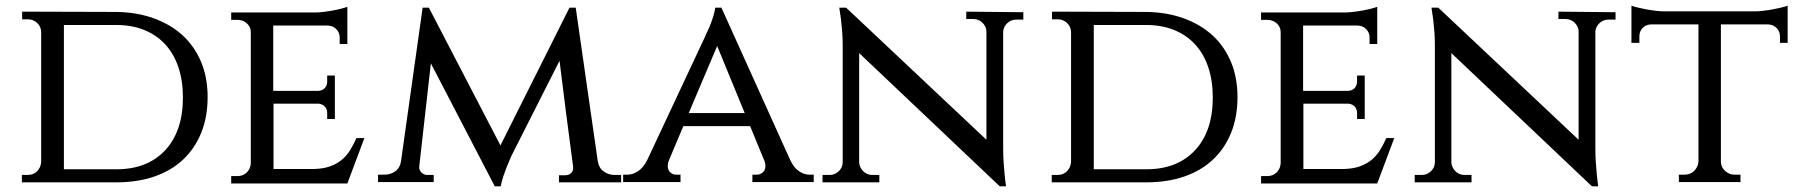

<svg xmlns="http://www.w3.org/2000/svg" viewBox="-20 -641 6329 676"><path d="M390 -599Q462 -598 521.5 -576.5Q581 -555 623 -516.5Q665 -478 688 -423Q711 -368 711 -299Q711 -229 688.5 -173.5Q666 -118 624.5 -79Q583 -40 523.5 -19.5Q464 1 390 1H57V-25H78Q98 -25 111 -38.5Q124 -52 125 -71V-529Q124 -548 110.5 -560.5Q97 -573 78 -573H58V-600ZM205 -45H390Q499 -45 561.5 -112Q624 -179 624 -298Q624 -357 608 -404.5Q592 -452 561.5 -485Q531 -518 487.5 -535.5Q444 -553 390 -553H205Z M1203 5H794V-21H816Q836 -21 849 -34Q862 -47 863 -66V-528Q863 -546 849.5 -558.5Q836 -571 816 -571H794V-597H1087Q1101 -597 1118 -599Q1135 -601 1151.5 -604Q1168 -607 1181.5 -610.5Q1195 -614 1203 -617V-486H1176V-509Q1176 -526 1164.5 -538Q1153 -550 1135 -551H942V-321H1100Q1116 -322 1124 -331.5Q1132 -341 1132 -354V-375H1159V-222H1132V-243Q1132 -256 1124.5 -265Q1117 -274 1102 -276H943V-46H1086Q1119 -47 1142.5 -55.5Q1166 -64 1183 -78Q1200 -92 1212.5 -112Q1225 -132 1235 -155H1263Z M2085 -71V-72Q2089 -49 2106 -37Q2123 -25 2144 -25H2167V1H1948V-24H1971Q1982 -24 1990 -31Q1998 -38 1998 -49V-53Q1985 -150 1973.5 -239.5Q1962 -329 1950 -427L1779 -89Q1779 -88 1774.5 -78Q1770 -68 1764 -53Q1758 -38 1752 -20Q1746 -2 1743 15H1722L1497 -418L1456 -54H1457Q1456 -53 1456 -52Q1456 -41 1464.5 -33Q1473 -25 1484 -25H1507V0H1311V-26H1333Q1356 -26 1372.5 -38.5Q1389 -51 1392 -74L1468 -614H1490L1742 -129L1985 -614H2007Z M2762 -78Q2775 -50 2793.5 -38Q2812 -26 2829 -26H2845V0H2629V-26H2645Q2656 -26 2665.5 -34Q2675 -42 2675 -57Q2675 -64 2672 -73L2621 -197H2386L2335 -76Q2331 -67 2331 -57Q2331 -42 2340 -34Q2349 -26 2360 -26H2376V0H2174V-26H2190Q2207 -26 2226 -38Q2245 -50 2259 -78L2461 -509Q2471 -530 2479 -549Q2486 -566 2491.5 -584Q2497 -602 2498 -614H2520ZM2602 -243 2505 -479 2405 -243Z M3583 -598V-572H3559Q3540 -572 3527 -560Q3514 -548 3512 -531V-117Q3512 -94 3513.5 -70.5Q3515 -47 3517 -28Q3519 -6 3522 15H3500L3005 -454V-68Q3007 -50 3020 -37.5Q3033 -25 3051 -25H3076V1H2876V-25H2901Q2919 -25 2932.5 -37.5Q2946 -50 2947 -68V-484Q2947 -508 2945 -531.5Q2943 -555 2941 -573Q2938 -594 2935 -614H2959L3453 -149V-533Q3451 -550 3438 -562Q3425 -574 3407 -574H3382V-600Z M4016 -599Q4088 -598 4147.5 -576.5Q4207 -555 4249 -516.5Q4291 -478 4314 -423Q4337 -368 4337 -299Q4337 -229 4314.5 -173.5Q4292 -118 4250.5 -79Q4209 -40 4149.5 -19.5Q4090 1 4016 1H3683V-25H3704Q3724 -25 3737 -38.5Q3750 -52 3751 -71V-529Q3750 -548 3736.5 -560.5Q3723 -573 3704 -573H3684V-600ZM3831 -45H4016Q4125 -45 4187.5 -112Q4250 -179 4250 -298Q4250 -357 4234 -404.5Q4218 -452 4187.5 -485Q4157 -518 4113.5 -535.5Q4070 -553 4016 -553H3831Z M4829 5H4420V-21H4442Q4462 -21 4475 -34Q4488 -47 4489 -66V-528Q4489 -546 4475.5 -558.5Q4462 -571 4442 -571H4420V-597H4713Q4727 -597 4744 -599Q4761 -601 4777.5 -604Q4794 -607 4807.5 -610.5Q4821 -614 4829 -617V-486H4802V-509Q4802 -526 4790.5 -538Q4779 -550 4761 -551H4568V-321H4726Q4742 -322 4750 -331.5Q4758 -341 4758 -354V-375H4785V-222H4758V-243Q4758 -256 4750.5 -265Q4743 -274 4728 -276H4569V-46H4712Q4745 -47 4768.5 -55.5Q4792 -64 4809 -78Q4826 -92 4838.5 -112Q4851 -132 4861 -155H4889Z M5668 -598V-572H5644Q5625 -572 5612 -560Q5599 -548 5597 -531V-117Q5597 -94 5598.5 -70.5Q5600 -47 5602 -28Q5604 -6 5607 15H5585L5090 -454V-68Q5092 -50 5105 -37.5Q5118 -25 5136 -25H5161V1H4961V-25H4986Q5004 -25 5017.5 -37.5Q5031 -50 5032 -68V-484Q5032 -508 5030 -531.5Q5028 -555 5026 -573Q5023 -594 5020 -614H5044L5538 -149V-533Q5536 -550 5523 -562Q5510 -574 5492 -574H5467V-600Z M6157 -601Q6171 -601 6188 -603Q6205 -605 6221.5 -608Q6238 -611 6252 -614.5Q6266 -618 6274 -621V-490H6247V-513Q6247 -530 6235.5 -542Q6224 -554 6206 -555H6039V-70Q6040 -52 6054 -39Q6068 -26 6088 -26H6108V0H5891V-26H5911Q5931 -26 5944.5 -39Q5958 -52 5960 -71V-555H5792Q5774 -554 5763 -542Q5752 -530 5752 -513V-490H5724V-621Q5732 -618 5746 -614.5Q5760 -611 5776.5 -608Q5793 -605 5810 -603Q5827 -601 5841 -601Z"/></svg>

Font: Constantine
Style: Regular
Weight: 400
Designer: Dukom Design
Version: Version 1.001;PS 001.001;hotconv 1.0.56;makeotf.lib2.0.21325